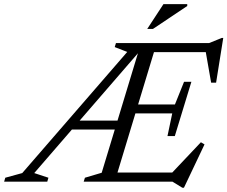

<svg xmlns="http://www.w3.org/2000/svg" viewBox="-91 -878 1099 928"><path d="M74.5 -41.5 143 -19 137.5 0H-71L-65.5 -19L16.5 -41.5L524 -627L463.5 -650.5L469.5 -670H666.5L463.5 0H313.5L319.5 -19L400.5 -43L580 -635L585.5 -632ZM790.5 29.5 742.5 0H415L429.5 -44H771.5L732 -34L880 -190.5L897.5 -180L798 29.5ZM238 -252 252 -295H518L504.5 -252ZM718.5 -220.5 741.5 -330H516L529 -373H754.5L798.5 -482.5H834L794 -351.5L754 -220.5ZM929.5 -478.5 902 -635.5 922.5 -626H605.5L620 -670H920L980.5 -694.5H988L953.5 -478.5ZM620.5 -738 699 -858H814V-849L648 -738Z"/></svg>

Font: Newsreader Text
Style: Italic
Weight: 400
Italic angle: -17°
Designer: Hugues Gentile
Foundry: Production Type
Version: Version 1.001